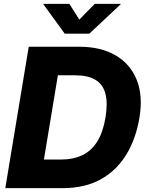

<svg xmlns="http://www.w3.org/2000/svg" viewBox="-20 -968 753 988"><path d="M304.2 0H83L106.9 -147H292.5Q357.4 -147 404.5 -169.9Q451.7 -192.9 481.2 -241Q510.7 -289.1 522.9 -363.8Q535.2 -439 522.2 -486.8Q509.3 -534.7 470.5 -557.6Q431.6 -580.6 366.2 -580.6H175.8L200.2 -727.5H387.7Q498.5 -727.5 574.5 -683.3Q650.4 -639.2 683.3 -557.6Q716.3 -476.1 697.8 -363.8Q679.2 -251.5 628.4 -169.9Q577.6 -88.4 496.6 -44.2Q415.5 0 304.2 0ZM302.2 -727.5 181.6 0H7.3L127.9 -727.5ZM336.9 -948.2 388.2 -867.2 467.8 -948.2H601.6L601.1 -946.3L439.9 -794.9H313L203.1 -946.3L203.6 -948.2Z"/></svg>

Font: Inter 24pt ExtraBold
Style: Italic
Weight: 800
Italic angle: -9.3988°
Designer: Rasmus Andersson
Foundry: rsms
Version: Version 4.001;git-66647c0bb